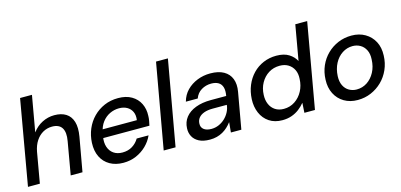

<svg xmlns="http://www.w3.org/2000/svg" viewBox="-65 -1132 3261 1562"><g transform="rotate(-15 1565.5 -351.5)"><path d="M19 0 144 -715H244L191 -414H192Q225 -459 273.5 -483.5Q322 -508 376 -508Q435 -508 473.5 -483.5Q512 -459 527 -410Q542 -361 529 -286L478 0H379L427 -276Q440 -348 416.5 -385.5Q393 -423 334 -423Q293 -423 258 -403.5Q223 -384 198.5 -347Q174 -310 164 -257L119 0Z M821 12Q756 12 708 -15.5Q660 -43 635.5 -93Q611 -143 614 -211Q617 -273 640 -327Q663 -381 703 -421.5Q743 -462 796 -485Q849 -508 913 -508Q980 -508 1026 -481Q1072 -454 1094.5 -408Q1117 -362 1114 -305Q1114 -286 1110 -264Q1106 -242 1102 -225H688L700 -295H1015Q1021 -337 1007 -366Q993 -395 965 -410.5Q937 -426 899 -426Q858 -426 820.5 -408Q783 -390 756.5 -355Q730 -320 720 -267L715 -239Q706 -189 718.5 -151Q731 -113 761 -92Q791 -71 835 -71Q883 -71 918.5 -93Q954 -115 975 -151H1075Q1054 -104 1016.5 -67.5Q979 -31 929.5 -9.5Q880 12 821 12Z M1162 0 1289 -715H1389L1262 0Z M1550 12Q1493 12 1457.5 -7Q1422 -26 1406 -57Q1390 -88 1392 -125Q1394 -178 1424.5 -216.5Q1455 -255 1510 -276Q1565 -297 1638 -297H1768Q1776 -341 1767.5 -369.5Q1759 -398 1735.5 -412Q1712 -426 1675 -426Q1630 -426 1592.5 -403.5Q1555 -381 1539 -337H1439Q1454 -392 1491 -429.5Q1528 -467 1579.5 -487.5Q1631 -508 1689 -508Q1758 -508 1802 -483Q1846 -458 1863.5 -412.5Q1881 -367 1870 -305L1816 0H1728L1736 -84H1735Q1719 -63 1700 -45.5Q1681 -28 1658 -15Q1635 -2 1608 5Q1581 12 1550 12ZM1584 -69Q1617 -69 1646.5 -82Q1676 -95 1699 -117Q1722 -139 1736.5 -167Q1751 -195 1754 -225V-226H1635Q1592 -226 1562 -215Q1532 -204 1516 -184Q1500 -164 1499 -137Q1497 -105 1519.5 -87Q1542 -69 1584 -69Z M2160 12Q2095 12 2049.5 -18.5Q2004 -49 1981.5 -101.5Q1959 -154 1962 -217Q1965 -280 1987 -333Q2009 -386 2047 -425.5Q2085 -465 2136 -486.5Q2187 -508 2245 -508Q2310 -508 2350.5 -482.5Q2391 -457 2410 -419L2462 -715H2562L2436 0H2347L2352 -82H2351Q2330 -56 2302 -34.5Q2274 -13 2238.5 -0.5Q2203 12 2160 12ZM2195 -74Q2247 -74 2288.5 -101.5Q2330 -129 2354.5 -175Q2379 -221 2381 -277Q2384 -321 2368.5 -353Q2353 -385 2323 -403.5Q2293 -422 2251 -422Q2199 -422 2158 -396.5Q2117 -371 2092 -326.5Q2067 -282 2065 -226Q2063 -182 2078 -147.5Q2093 -113 2123 -93.5Q2153 -74 2195 -74Z M2795 12Q2730 12 2681 -17Q2632 -46 2606 -97.5Q2580 -149 2583 -215Q2585 -278 2608.5 -331.5Q2632 -385 2672.5 -424.5Q2713 -464 2765.5 -486Q2818 -508 2878 -508Q2943 -508 2992 -479.5Q3041 -451 3067.5 -401Q3094 -351 3091 -283Q3089 -220 3065 -166Q3041 -112 3000.5 -72.5Q2960 -33 2907.5 -10.5Q2855 12 2795 12ZM2808 -73Q2857 -73 2896.5 -99Q2936 -125 2961 -171.5Q2986 -218 2988 -278Q2991 -325 2974.5 -357.5Q2958 -390 2929 -406.5Q2900 -423 2865 -423Q2818 -423 2778 -397Q2738 -371 2713.5 -324.5Q2689 -278 2686 -218Q2684 -171 2700 -138.5Q2716 -106 2745 -89.5Q2774 -73 2808 -73Z"/></g></svg>

Font: DM Sans 28pt Medium
Style: Italic
Weight: 500
Italic angle: -10°
Version: Version 4.004;gftools[0.9.30]